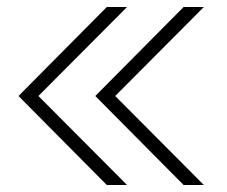

<svg xmlns="http://www.w3.org/2000/svg" viewBox="-20 -634 649 550"><path d="M33 -359 286 -614H344L90 -359L344 -104H286ZM253 -359 506 -614H564L310 -359L564 -104H506Z"/></svg>

Font: Haskoy ExtraLight
Style: Regular
Weight: 200
Designer: Ertekin Erdin
Foundry: Ertekin Erdin
Version: Version 2.000; ttfautohint (v1.8.4.7-5d5b)